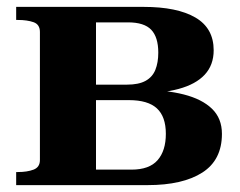

<svg xmlns="http://www.w3.org/2000/svg" viewBox="-20 -538 697 558"><path d="M27 -518H397Q495 -518 548 -487Q601 -456 601 -392Q601 -349 575 -321Q549 -293 499 -279.5Q449 -266 378 -266L414 -287L415 -256L389 -277Q461 -277 514 -263.5Q567 -250 596 -222Q625 -194 625 -149Q625 -73 568 -36.5Q511 0 409 0H27V-38H32Q59 -38 77.5 -45Q96 -52 96 -73V-445Q96 -467 77.5 -473.5Q59 -480 32 -480H27ZM259 -45H362Q414 -45 438 -72.5Q462 -100 462 -149Q462 -199 436 -223Q410 -247 355 -247H230V-292H349Q383 -292 403 -303Q423 -314 431.5 -335Q440 -356 440 -385Q440 -430 419.5 -451.5Q399 -473 352 -473H259Z"/></svg>

Font: Roboto Serif 120pt Expanded SemiBold
Style: Regular
Weight: 600
Width: 7
Designer: Greg Gazdowicz
Foundry: Commercial Type
Version: Version 1.008